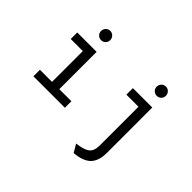

<svg xmlns="http://www.w3.org/2000/svg" viewBox="-175 -1041 1583 1583"><g transform="rotate(45 616.0 -250.0)"><path d="M267 -658Q267 -681 282.5 -697Q298 -713 320 -713Q343 -713 358.5 -697Q374 -681 374 -658Q374 -635 358.5 -620Q343 -605 320 -605Q298 -605 282.5 -620.5Q267 -636 267 -658ZM504 -76V0H137V-76H278V-435H137V-511H363V-76ZM916 -658Q916 -681 931.5 -697Q947 -713 969 -713Q992 -713 1007.5 -697Q1023 -681 1023 -658Q1023 -635 1007.5 -620Q992 -605 969 -605Q947 -605 931.5 -620.5Q916 -636 916 -658ZM1012 17Q1012 113 965.5 159Q919 205 819 213L778 143Q838 135 870 121Q902 107 914.5 81.5Q927 56 927 12V-435H786V-511H1012Z"/></g></svg>

Font: Overpass Mono
Style: Regular
Weight: 400
Monospace: yes
Designer: Delve Withrington, Dave Bailey
Foundry: Delve Fonts
Version: Version 1.000;DELV;Overpass